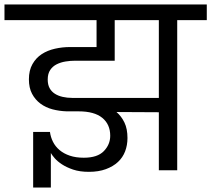

<svg xmlns="http://www.w3.org/2000/svg" viewBox="-47 -760 943 857"><path d="M662 -323V-670H465V-489H288Q267 -489 245.5 -485.5Q224 -482 206 -473Q188 -464 177 -447.5Q166 -431 166 -405Q166 -382 174.5 -366.5Q183 -351 198 -341.5Q213 -332 233 -327.5Q253 -323 275 -323ZM662 -259 473 -260Q495 -241 508.5 -213Q522 -185 522 -144Q522 -112 511.5 -84.5Q501 -57 479.5 -37Q458 -17 425.5 -5Q393 7 350 7Q309 7 279.5 -3Q250 -13 229.5 -26.5Q209 -40 197 -54Q185 -68 180 -77V77H101V-171H176Q179 -148 189.5 -127Q200 -106 219 -90Q238 -74 265 -65Q292 -56 327 -56Q388 -56 416.5 -85.5Q445 -115 445 -154Q445 -205 409.5 -234Q374 -263 304 -263H251Q218 -264 187.5 -272Q157 -280 133.5 -297.5Q110 -315 96 -341.5Q82 -368 82 -406Q82 -446 98 -474Q114 -502 139.5 -518.5Q165 -535 198 -542.5Q231 -550 265 -550H384V-670H-27V-740H876V-670H744V0H662Z"/></svg>

Font: Poppins
Style: Regular
Weight: 400
Designer: Ninad Kale (Devanagari), Jonny Pinhorn (Latin)
Foundry: Indian Type Foundry
Version: Version 3.002 2017